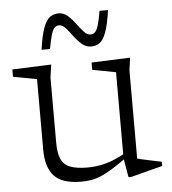

<svg xmlns="http://www.w3.org/2000/svg" viewBox="-52 -759 729 816"><g transform="rotate(-5 312.5 -350.5)"><path d="M170 -165Q170 -120.5 181.2 -94.8Q192.5 -69 220 -58.2Q247.5 -47.5 295.5 -47.5Q333.5 -47.5 372.2 -58Q411 -68.5 455 -93.5L460 -75.5Q423 -48.5 395.8 -31.8Q368.5 -15 346.8 -5.8Q325 3.5 304.8 6.8Q284.5 10 261.5 10Q181.5 10 147 -26.8Q112.5 -63.5 112.5 -139.5V-440.5L11.5 -459.5V-490.5L178 -497L170 -443.5ZM463.5 8.5 449.5 -73V-440.5L349.5 -459.5V-490.5L514.5 -497L507 -443.5V-67Q511.5 -65.5 525 -62.5Q538.5 -59.5 555.2 -56Q572 -52.5 587 -49.2Q602 -46 610 -44.5V-26.5L475 8.5ZM438.5 -706.5Q430 -645.5 418.2 -613.5Q406.5 -581.5 390.8 -570Q375 -558.5 354 -558.5Q332 -558.5 314.5 -573.8Q297 -589 282.2 -609Q267.5 -629 253.8 -644.5Q240 -660 225.5 -660Q214.5 -660 206.8 -652.8Q199 -645.5 192.5 -625Q186 -604.5 178.5 -563H142.5Q151 -624 162.8 -655.8Q174.5 -687.5 190.5 -699.2Q206.5 -711 227.5 -711Q249 -711 266.5 -695.8Q284 -680.5 298.8 -660.2Q313.5 -640 327.5 -624.8Q341.5 -609.5 355.5 -609.5Q366.5 -609.5 374.2 -616.5Q382 -623.5 388.8 -644.5Q395.5 -665.5 402.5 -706.5Z"/></g></svg>

Font: Newsreader 9pt Light
Style: Regular
Weight: 300
Designer: Hugues Gentile
Foundry: Production Type
Version: Version 1.003